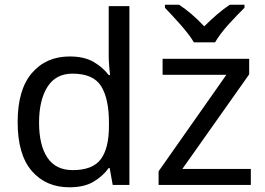

<svg xmlns="http://www.w3.org/2000/svg" viewBox="-20 -786 1125 816"><path d="M275 10Q175 10 115 -59.5Q55 -129 55 -267Q55 -405 115.5 -475.5Q176 -546 276 -546Q338 -546 377.5 -523Q417 -500 442 -467H448Q446 -480 444 -505.5Q442 -531 442 -546V-760H530V0H459L446 -72H442Q418 -38 378 -14Q338 10 275 10ZM289 -63Q374 -63 408.5 -109.5Q443 -156 443 -250V-266Q443 -366 410 -419.5Q377 -473 288 -473Q217 -473 181.5 -416.5Q146 -360 146 -265Q146 -169 181.5 -116Q217 -63 289 -63ZM1046 0H654V-58L942 -468H671V-536H1039V-470L755 -68H1046ZM681 -766H741Q767 -749 795 -725Q823 -701 848 -674Q875 -701 903 -725Q931 -749 957 -766H1019V-753Q1005 -739 987 -720.5Q969 -702 951 -682Q933 -662 918 -642Q903 -622 894 -606H804Q795 -622 779.5 -642Q764 -662 746.5 -682Q729 -702 711.5 -720.5Q694 -739 681 -753Z"/></svg>

Font: BC Sans
Style: Regular
Weight: 400
Designer: Monotype Design Team
Province of B.C.
Foundry: Monotype Imaging Inc.
Version: Version 2.000;GOOG;noto-source:20170915:90ef993387c0